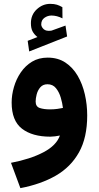

<svg xmlns="http://www.w3.org/2000/svg" viewBox="-20 -703 509 989"><path d="M172.9 -512.2Q156.2 -525.4 147.7 -541.5Q139.2 -557.6 139.2 -583.5Q139.2 -627 169.4 -655Q199.7 -683.1 238.3 -683.1Q259.3 -683.1 273.2 -678.7Q287.1 -674.3 301.3 -666L301.8 -608.4Q272.9 -623 245.1 -623Q225.6 -623 209 -611.3Q192.4 -599.6 192.4 -577.1Q192.9 -564 205.1 -552.7Q217.3 -541.5 243.2 -544.9Q243.2 -544.9 247.1 -545.9L317.4 -571.3L325.7 -515.1L130.4 -438L122.6 -492.7ZM429.2 -108.4Q429.2 5.9 387 81.5Q344.7 157.2 267.6 201.7Q190.4 246.1 85 266.1L36.6 135.7Q136.2 116.7 203.4 81.5Q270.5 46.4 288.6 -4.9Q276.4 -2.4 263.2 -0.7Q250 1 239.3 1Q146.5 1 93.3 -40Q40 -81.1 40 -174.8Q40 -213.9 51.8 -254.6Q63.5 -295.4 86.9 -329.8Q110.4 -364.3 145 -385.3Q179.7 -406.2 225.6 -406.2Q278.3 -406.2 316.7 -380.9Q355 -355.5 379.9 -313Q404.8 -270.5 417 -217.3Q429.2 -164.1 429.2 -108.4ZM237.3 -139.6Q258.3 -139.6 275.6 -142.1Q293 -144.5 304.2 -147Q301.3 -171.9 293 -200.2Q284.7 -228.5 268.3 -248.8Q252 -269 224.6 -269Q201.2 -269 187.7 -253.4Q174.3 -237.8 168.9 -216.8Q163.6 -195.8 163.6 -180.2Q163.6 -153.8 184.8 -146.7Q206.1 -139.6 237.3 -139.6Z"/></svg>

Font: Vazirmatn UI FD ExtraBold
Style: Regular
Weight: 800
Designer: Saber Rastikerdar
Foundry: Saber Rastikerdar
Version: Version 33.003